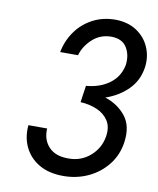

<svg xmlns="http://www.w3.org/2000/svg" viewBox="-82 -774 696 847"><g transform="rotate(10 266.5 -350.5)"><path d="M259 9Q195 9 151 -16.5Q107 -42 85.5 -86Q64 -130 69 -185H153Q150 -135 179.5 -103Q209 -71 266 -71Q323 -70 364.5 -105.5Q406 -141 415 -195Q422 -238 404 -266Q386 -294 352.5 -308.5Q319 -323 278 -325L286 -380V-379L289 -400Q351 -405 393.5 -436.5Q436 -468 446 -521Q452 -565 432 -598.5Q412 -632 363 -633Q313 -633 278 -601Q243 -569 231 -527H151Q161 -579 190.5 -620.5Q220 -662 265.5 -686Q311 -710 368 -710Q424 -709 463 -683Q502 -657 520 -614.5Q538 -572 531 -524Q522 -465 481.5 -424.5Q441 -384 382 -364Q440 -345 474.5 -301.5Q509 -258 499 -185Q491 -127 456.5 -83Q422 -39 370.5 -15Q319 9 259 9Z"/></g></svg>

Font: Jost*
Style: Italic
Weight: 400
Italic angle: -10°
Version: Version 3.7